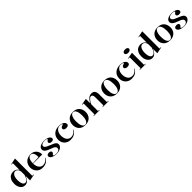

<svg xmlns="http://www.w3.org/2000/svg" viewBox="734 -3152 5573 5573"><g transform="rotate(-45 3521.0 -365.0)"><path d="M575 -745V-36H634V-25L435 15V-144L427 -152Q417 -124 400.5 -94.5Q384 -65 361 -40.5Q338 -16 307.5 -0.5Q277 15 240 15Q180 15 134.5 -18Q89 -51 64 -108.5Q39 -166 39 -238Q39 -331 69 -392.5Q99 -454 149.5 -484.5Q200 -515 260 -515Q309 -515 344.5 -499Q380 -483 403 -460.5Q426 -438 435 -415V-694H377V-705ZM316 -481Q275 -481 245 -451.5Q215 -422 199 -371Q183 -320 183 -255Q183 -182 196 -132.5Q209 -83 233.5 -58.5Q258 -34 292 -34Q318 -34 339 -47.5Q360 -61 378 -85.5Q396 -110 410 -142.5Q424 -175 435 -214V-328Q435 -359 426 -387.5Q417 -416 401 -436.5Q385 -457 363 -469Q341 -481 316 -481Z M974 -515Q1057 -515 1111 -482Q1165 -449 1192 -394Q1219 -339 1219 -270H840V-280L1089 -293Q1089 -360 1077 -407Q1065 -454 1039.5 -478.5Q1014 -503 973 -503Q933 -503 903.5 -477Q874 -451 858.5 -398.5Q843 -346 843 -264Q843 -219 854.5 -177.5Q866 -136 888.5 -102.5Q911 -69 944 -49.5Q977 -30 1021 -30Q1048 -30 1075 -38Q1102 -46 1126 -61Q1150 -76 1170 -97.5Q1190 -119 1203 -148L1214 -138Q1191 -91 1161.5 -61Q1132 -31 1098 -14.5Q1064 2 1029 8.5Q994 15 960 15Q898 15 850 -6Q802 -27 768.5 -63.5Q735 -100 717.5 -146.5Q700 -193 700 -243Q700 -306 720.5 -356Q741 -406 777.5 -441.5Q814 -477 864 -496Q914 -515 974 -515Z M1528 15Q1482 15 1441 6.5Q1400 -2 1368.5 -17.5Q1337 -33 1319 -55.5Q1301 -78 1301 -107Q1301 -129 1314 -143Q1327 -157 1347.5 -164.5Q1368 -172 1389 -172Q1412 -172 1431.5 -165Q1451 -158 1463 -145Q1475 -132 1475 -112Q1475 -98 1469 -86.5Q1463 -75 1450 -64Q1434 -52 1428.5 -44.5Q1423 -37 1423 -28Q1423 -21 1435 -13.5Q1447 -6 1469 -1Q1491 4 1521 4Q1562 4 1594 -6Q1626 -16 1644.5 -36.5Q1663 -57 1663 -89Q1663 -115 1647.5 -136Q1632 -157 1596 -176Q1560 -195 1497 -216Q1426 -241 1384.5 -266Q1343 -291 1325.5 -318.5Q1308 -346 1308 -378Q1308 -441 1370.5 -478Q1433 -515 1541 -515Q1599 -515 1648 -500Q1697 -485 1727 -458.5Q1757 -432 1757 -395Q1757 -375 1745 -361.5Q1733 -348 1713.5 -341Q1694 -334 1673 -334Q1657 -334 1641 -338Q1625 -342 1612 -349.5Q1599 -357 1591 -368.5Q1583 -380 1583 -394Q1583 -423 1613 -444Q1629 -456 1635 -463Q1641 -470 1641 -477Q1641 -482 1634.5 -487Q1628 -492 1615.5 -495.5Q1603 -499 1586 -501.5Q1569 -504 1549 -504Q1508 -504 1475 -495Q1442 -486 1422.5 -468.5Q1403 -451 1403 -424Q1403 -398 1423 -376.5Q1443 -355 1479.5 -336Q1516 -317 1567 -299Q1642 -271 1685.5 -247.5Q1729 -224 1748 -199Q1767 -174 1767 -143Q1767 -103 1747.5 -74Q1728 -45 1695 -25Q1662 -5 1619 5Q1576 15 1528 15Z M2104 15Q2029 15 1970.5 -18Q1912 -51 1879 -109.5Q1846 -168 1846 -243Q1846 -306 1867 -356Q1888 -406 1927 -441.5Q1966 -477 2021 -496Q2076 -515 2144 -515Q2184 -515 2221.5 -506.5Q2259 -498 2289 -481.5Q2319 -465 2336.5 -440.5Q2354 -416 2354 -384Q2354 -362 2341 -346.5Q2328 -331 2306 -323.5Q2284 -316 2256 -316Q2214 -316 2185 -333Q2156 -350 2156 -383Q2156 -405 2171 -422Q2186 -439 2213 -446Q2258 -459 2258 -470Q2258 -477 2246 -485Q2234 -493 2212.5 -498Q2191 -503 2162 -503Q2122 -503 2090 -484.5Q2058 -466 2035 -433.5Q2012 -401 1999.5 -359Q1987 -317 1987 -269Q1987 -214 2000 -170Q2013 -126 2037 -94.5Q2061 -63 2095.5 -46.5Q2130 -30 2172 -30Q2209 -30 2244 -43.5Q2279 -57 2308 -83.5Q2337 -110 2355 -148L2366 -138Q2341 -90 2311 -60Q2281 -30 2247 -13.5Q2213 3 2177 9Q2141 15 2104 15Z M2714 -515Q2779 -515 2829 -496Q2879 -477 2913 -441Q2947 -405 2964.5 -355.5Q2982 -306 2982 -246Q2982 -191 2964.5 -143.5Q2947 -96 2913 -60.5Q2879 -25 2829.5 -5Q2780 15 2714 15Q2648 15 2597.5 -5Q2547 -25 2513.5 -60.5Q2480 -96 2463 -143.5Q2446 -191 2446 -246Q2446 -306 2464.5 -355.5Q2483 -405 2517.5 -441Q2552 -477 2602 -496Q2652 -515 2714 -515ZM2715 -503Q2672 -503 2644 -469Q2616 -435 2602.5 -377Q2589 -319 2589 -246Q2589 -195 2596 -149.5Q2603 -104 2618.5 -70Q2634 -36 2658 -16.5Q2682 3 2714 3Q2746 3 2769.5 -16Q2793 -35 2809 -69.5Q2825 -104 2832 -149Q2839 -194 2839 -246Q2839 -300 2832 -347Q2825 -394 2810 -429Q2795 -464 2771.5 -483.5Q2748 -503 2715 -503Z M3678 -10V0H3427V-10L3480 -20V-359Q3480 -412 3462 -439Q3444 -466 3410 -466Q3387 -466 3363.5 -448.5Q3340 -431 3318.5 -403.5Q3297 -376 3280 -347Q3263 -318 3253 -294V-20L3306 -10V0H3059V-10L3113 -20V-468H3055V-479L3253 -515V-351L3261 -344Q3286 -395 3317.5 -433.5Q3349 -472 3388 -493.5Q3427 -515 3474 -515Q3515 -515 3543 -502.5Q3571 -490 3587.5 -466.5Q3604 -443 3612 -410.5Q3620 -378 3620 -339V-20Z M4008 -515Q4073 -515 4123 -496Q4173 -477 4207 -441Q4241 -405 4258.5 -355.5Q4276 -306 4276 -246Q4276 -191 4258.5 -143.5Q4241 -96 4207 -60.5Q4173 -25 4123.5 -5Q4074 15 4008 15Q3942 15 3891.5 -5Q3841 -25 3807.5 -60.5Q3774 -96 3757 -143.5Q3740 -191 3740 -246Q3740 -306 3758.5 -355.5Q3777 -405 3811.5 -441Q3846 -477 3896 -496Q3946 -515 4008 -515ZM4009 -503Q3966 -503 3938 -469Q3910 -435 3896.5 -377Q3883 -319 3883 -246Q3883 -195 3890 -149.5Q3897 -104 3912.5 -70Q3928 -36 3952 -16.5Q3976 3 4008 3Q4040 3 4063.5 -16Q4087 -35 4103 -69.5Q4119 -104 4126 -149Q4133 -194 4133 -246Q4133 -300 4126 -347Q4119 -394 4104 -429Q4089 -464 4065.5 -483.5Q4042 -503 4009 -503Z M4613 15Q4538 15 4479.5 -18Q4421 -51 4388 -109.5Q4355 -168 4355 -243Q4355 -306 4376 -356Q4397 -406 4436 -441.5Q4475 -477 4530 -496Q4585 -515 4653 -515Q4693 -515 4730.5 -506.5Q4768 -498 4798 -481.5Q4828 -465 4845.5 -440.5Q4863 -416 4863 -384Q4863 -362 4850 -346.5Q4837 -331 4815 -323.5Q4793 -316 4765 -316Q4723 -316 4694 -333Q4665 -350 4665 -383Q4665 -405 4680 -422Q4695 -439 4722 -446Q4767 -459 4767 -470Q4767 -477 4755 -485Q4743 -493 4721.5 -498Q4700 -503 4671 -503Q4631 -503 4599 -484.5Q4567 -466 4544 -433.5Q4521 -401 4508.5 -359Q4496 -317 4496 -269Q4496 -214 4509 -170Q4522 -126 4546 -94.5Q4570 -63 4604.5 -46.5Q4639 -30 4681 -30Q4718 -30 4753 -43.5Q4788 -57 4817 -83.5Q4846 -110 4864 -148L4875 -138Q4850 -90 4820 -60Q4790 -30 4756 -13.5Q4722 3 4686 9Q4650 15 4613 15Z M5071 -590Q5042 -590 5019.5 -598.5Q4997 -607 4984 -622.5Q4971 -638 4971 -658Q4971 -678 4984 -693.5Q4997 -709 5019.5 -717.5Q5042 -726 5071 -726Q5101 -726 5123.5 -717.5Q5146 -709 5159 -693.5Q5172 -678 5172 -658Q5172 -638 5159 -622.5Q5146 -607 5123.5 -598.5Q5101 -590 5071 -590ZM4952 0V-10L5006 -20V-468H4947V-479L5146 -515V-20L5200 -10V0Z M5798 -745V-36H5857V-25L5658 15V-144L5650 -152Q5640 -124 5623.5 -94.5Q5607 -65 5584 -40.5Q5561 -16 5530.5 -0.5Q5500 15 5463 15Q5403 15 5357.5 -18Q5312 -51 5287 -108.5Q5262 -166 5262 -238Q5262 -331 5292 -392.5Q5322 -454 5372.5 -484.5Q5423 -515 5483 -515Q5532 -515 5567.5 -499Q5603 -483 5626 -460.5Q5649 -438 5658 -415V-694H5600V-705ZM5539 -481Q5498 -481 5468 -451.5Q5438 -422 5422 -371Q5406 -320 5406 -255Q5406 -182 5419 -132.5Q5432 -83 5456.5 -58.5Q5481 -34 5515 -34Q5541 -34 5562 -47.5Q5583 -61 5601 -85.5Q5619 -110 5633 -142.5Q5647 -175 5658 -214V-328Q5658 -359 5649 -387.5Q5640 -416 5624 -436.5Q5608 -457 5586 -469Q5564 -481 5539 -481Z M6191 -515Q6256 -515 6306 -496Q6356 -477 6390 -441Q6424 -405 6441.5 -355.5Q6459 -306 6459 -246Q6459 -191 6441.5 -143.5Q6424 -96 6390 -60.5Q6356 -25 6306.5 -5Q6257 15 6191 15Q6125 15 6074.5 -5Q6024 -25 5990.5 -60.5Q5957 -96 5940 -143.5Q5923 -191 5923 -246Q5923 -306 5941.5 -355.5Q5960 -405 5994.5 -441Q6029 -477 6079 -496Q6129 -515 6191 -515ZM6192 -503Q6149 -503 6121 -469Q6093 -435 6079.5 -377Q6066 -319 6066 -246Q6066 -195 6073 -149.5Q6080 -104 6095.5 -70Q6111 -36 6135 -16.5Q6159 3 6191 3Q6223 3 6246.5 -16Q6270 -35 6286 -69.5Q6302 -104 6309 -149Q6316 -194 6316 -246Q6316 -300 6309 -347Q6302 -394 6287 -429Q6272 -464 6248.5 -483.5Q6225 -503 6192 -503Z M6763 15Q6717 15 6676 6.5Q6635 -2 6603.5 -17.5Q6572 -33 6554 -55.5Q6536 -78 6536 -107Q6536 -129 6549 -143Q6562 -157 6582.5 -164.5Q6603 -172 6624 -172Q6647 -172 6666.5 -165Q6686 -158 6698 -145Q6710 -132 6710 -112Q6710 -98 6704 -86.5Q6698 -75 6685 -64Q6669 -52 6663.5 -44.5Q6658 -37 6658 -28Q6658 -21 6670 -13.5Q6682 -6 6704 -1Q6726 4 6756 4Q6797 4 6829 -6Q6861 -16 6879.5 -36.5Q6898 -57 6898 -89Q6898 -115 6882.5 -136Q6867 -157 6831 -176Q6795 -195 6732 -216Q6661 -241 6619.5 -266Q6578 -291 6560.5 -318.5Q6543 -346 6543 -378Q6543 -441 6605.5 -478Q6668 -515 6776 -515Q6834 -515 6883 -500Q6932 -485 6962 -458.5Q6992 -432 6992 -395Q6992 -375 6980 -361.5Q6968 -348 6948.5 -341Q6929 -334 6908 -334Q6892 -334 6876 -338Q6860 -342 6847 -349.5Q6834 -357 6826 -368.5Q6818 -380 6818 -394Q6818 -423 6848 -444Q6864 -456 6870 -463Q6876 -470 6876 -477Q6876 -482 6869.5 -487Q6863 -492 6850.5 -495.5Q6838 -499 6821 -501.5Q6804 -504 6784 -504Q6743 -504 6710 -495Q6677 -486 6657.5 -468.5Q6638 -451 6638 -424Q6638 -398 6658 -376.5Q6678 -355 6714.5 -336Q6751 -317 6802 -299Q6877 -271 6920.5 -247.5Q6964 -224 6983 -199Q7002 -174 7002 -143Q7002 -103 6982.5 -74Q6963 -45 6930 -25Q6897 -5 6854 5Q6811 15 6763 15Z"/></g></svg>

Font: Kalnia Thin Medium
Style: Regular
Weight: 500
Version: Version 1.105